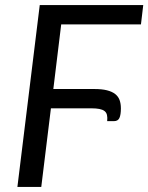

<svg xmlns="http://www.w3.org/2000/svg" viewBox="-20 -736 584 756"><path d="M221 -640 190 -385.5H351.5Q381 -385.5 401 -380.5Q421 -375.5 433.2 -366Q445.5 -356.5 450.8 -342.2Q456 -328 456 -309.5Q456 -284 450.2 -271.5Q444.5 -259 428.5 -259H402Q403.5 -273.5 401.2 -283.2Q399 -293 391.5 -298.8Q384 -304.5 371.2 -307Q358.5 -309.5 339 -309.5H180.5L142.5 0H48.5L136.5 -716H544L535 -640Z"/></svg>

Font: Lato 2
Style: Italic
Weight: 400
Italic angle: -7°
Designer: Lukasz Dziedzic with Adam Twardoch and Botio Nikoltchev
Foundry: tyPoland Lukasz Dziedzic
Version: Version 2.015; 2015-08-06; http://www.latofonts.com/